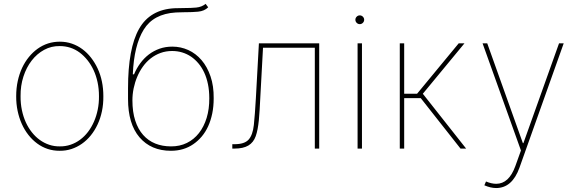

<svg xmlns="http://www.w3.org/2000/svg" viewBox="-20 -770 2992 995"><path d="M63.6 0ZM289.8 11.4Q257.1 11.7 227.5 2Q197.8 -7.8 172.8 -26.3Q147.7 -44.7 127.3 -70.7Q106.9 -96.6 92.9 -128Q78.8 -159.4 71.2 -195.8Q63.6 -232.2 63.9 -271.3Q63.9 -313.6 72.1 -350.7Q80.3 -387.8 94.8 -418.7Q109.4 -449.6 129.6 -474.4Q149.9 -499.3 174.4 -517Q225.9 -554 289.8 -554Q323.5 -554 353 -543.7Q382.5 -533.4 407.1 -515.1Q431.8 -496.8 451.7 -471.2Q471.6 -445.7 485.8 -415.5Q515.6 -351.6 515.6 -271.3Q516 -230.1 508.2 -193.2Q500.4 -156.2 485.6 -124.8Q470.9 -93.4 450.3 -68Q429.7 -42.6 404.3 -24.9Q378.9 -7.1 350 2.3Q321 11.7 289.8 11.4ZM289.8 -11.4Q319.2 -11 345.9 -20.1Q372.5 -29.1 395.2 -46Q418 -62.9 436.1 -86.6Q454.2 -110.4 467 -139.6Q479.8 -168.7 486.5 -202.1Q493.3 -235.4 492.9 -271.3Q492.9 -310 485.6 -343.9Q478.3 -377.8 465 -406.4Q451.7 -435 433.4 -457.9Q415.1 -480.8 393.5 -497.2Q347.7 -531.2 289.8 -531.2Q246.1 -532 208.8 -511.7Q171.5 -491.5 144.2 -456.1Q116.8 -420.8 101.4 -373.2Q85.9 -325.6 86.6 -271.3Q86.3 -233.7 93.4 -199.6Q100.5 -165.5 113.6 -136.5Q126.8 -107.6 145.4 -84.2Q164.1 -60.7 186.6 -44.6Q209.2 -28.4 235.3 -19.7Q261.4 -11 289.8 -11.4Z M865.8 11.4Q763.1 11.4 703.1 -58.2Q643.5 -127.8 643.5 -257.1V-312.5Q643.5 -519.5 700.6 -620.4Q757.5 -720.9 884.9 -727.3Q910.5 -728.3 933.9 -728.3Q951.3 -728.3 967 -728.9Q982.6 -729.4 996.8 -730.8Q1025.9 -733.7 1045.5 -750L1058.9 -732.2Q1039.4 -712.7 1006.4 -709.5Q990.1 -708.1 974.8 -707.4Q959.5 -706.7 944.6 -706.7H937.9Q926.1 -706.3 914.4 -706.1Q902.7 -706 890.6 -705.3Q775.2 -698.2 724.8 -616.5Q674.4 -535.2 668.3 -384.9H674.7Q687.5 -415.8 706.9 -442.1Q726.2 -468.4 751.2 -487.6Q776.3 -506.7 806.8 -517.6Q837.4 -528.4 872.9 -528.4Q916.5 -528.4 955.8 -510.7Q995 -492.9 1024.5 -458.5Q1054 -424 1071 -374.3Q1088.1 -324.6 1087.4 -260.7Q1087.4 -218 1079.9 -181.8Q1072.4 -145.6 1058.8 -115.8Q1045.1 -85.9 1025.6 -62.7Q1006 -39.4 982.2 -23.1Q932.5 11.4 865.8 11.4ZM865.8 -11.4Q911.2 -11 948.2 -29.1Q985.1 -47.2 1011 -80.3Q1036.9 -113.3 1051 -159.3Q1065 -205.3 1064.6 -260.7Q1064.6 -300.4 1057.7 -333.8Q1050.8 -367.2 1038.2 -394.2Q1025.6 -421.2 1008.3 -441.6Q991.1 -462 970.5 -476.2Q926.5 -505.7 872.2 -505.7Q839.8 -505.7 812 -495.6Q784.1 -485.4 761.2 -467.5Q738.3 -449.6 720.7 -425.1Q703.1 -400.6 691.1 -372Q679 -343.4 672.6 -312.3Q666.2 -281.2 666.2 -250Q666.2 -190 680.8 -145.2Q695.3 -100.5 721.8 -70.7Q748.2 -40.8 784.8 -26.1Q821.4 -11.4 865.8 -11.4Z M1634.2 0H1611.5V-522.7H1343L1328.8 -261.4Q1327.1 -228.7 1325.5 -200.1Q1323.9 -171.5 1321.4 -146.8Q1318.9 -122.2 1315 -101.6Q1311.1 -81 1305.4 -64.6Q1293.7 -31.6 1267 -15.8Q1240.4 0 1195.3 0H1183.9V-22.7H1195.3Q1246.8 -22.7 1268.1 -46.2Q1289.8 -70 1295.5 -122.2Q1301.1 -174.7 1306.1 -262.8L1321.7 -545.5H1634.2Z M1821.7 0ZM1855.8 0H1833.1V-545.5H1855.8ZM1844.5 -644.9Q1835.2 -644.9 1828.5 -651.6Q1821.7 -658.4 1821.7 -667.6Q1821.7 -676.8 1828.5 -683.6Q1835.2 -690.3 1844.5 -690.3Q1853.7 -690.3 1860.4 -683.6Q1867.2 -676.8 1867.2 -667.6Q1867.2 -658.4 1860.4 -651.6Q1853.7 -644.9 1844.5 -644.9Z M2395.6 0H2366.5L2160.5 -261.4H2074.6V0H2051.8V-545.5H2074.6V-284.1H2141.3L2357.2 -545.5H2387.1L2171.2 -284.1Z M2480.8 0ZM2551.1 204.5Q2522.7 204.5 2490.1 190.3L2498.6 170.5Q2527 182.5 2551.5 182.5Q2617.5 182.5 2650.6 90.9L2679.7 9.9L2480.8 -545.5H2505L2689.6 -28.4H2692.5L2877.1 -545.5H2901.3L2671.9 99.4Q2633.9 204.5 2551.1 204.5Z"/></svg>

Font: Linik Sans Thin
Style: Regular
Weight: 100
Designer: Fonts by Rasmus Andersson / Changes by Cristiano Sobral with parts from Marc Monis
Foundry: rsms
Version: Version 3.020; ttfautohint (v1.6)